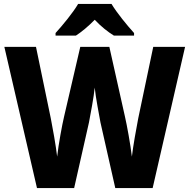

<svg xmlns="http://www.w3.org/2000/svg" viewBox="-20 -951 958 971"><path d="M544 -931H375C351 -889 295 -821 261 -784V-771H364C393 -790 426 -817 459 -851C491 -817 525 -790 556 -771H658V-784C621 -825 571 -886 544 -931ZM916 -714H755L679 -352C669 -301 653 -211 647 -159C640 -219 622 -318 612 -361L533 -714H386L304 -361C294 -319 276 -221 269 -159C263 -212 246 -307 237 -352L162 -714H2L167 0H355L430 -332C437 -369 455 -463 459 -508C464 -457 482 -366 488 -332L563 0H752Z"/></svg>

Font: Noto Sans Gujarati UI SemiCondensed ExtraBold
Style: Regular
Weight: 800
Width: 4
Designer: Jelle Bosma - Monotype Design Team, Universal Thirst
Foundry: Monotype Imaging Inc.
Version: Version 2.106